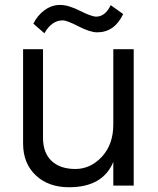

<svg xmlns="http://www.w3.org/2000/svg" viewBox="-20 -749 658 800"><path d="M76.2 -151.4V-543.9H159.2V-174.8Q159.2 -112.3 194.8 -78.6Q230.5 -44.9 293.9 -44.9Q357.4 -44.9 404.8 -96.2Q452.1 -147.5 452.1 -230.5V-543.9H537.1V24.4H452.1V-74.2Q408.2 31.2 267.6 31.2Q181.6 31.2 128.9 -18.6Q76.2 -68.4 76.2 -151.4ZM119.1 -650.4Q134.8 -683.6 165 -706.1Q195.3 -728.5 230 -728.5Q264.6 -728.5 313 -704.1Q361.3 -679.7 380.9 -679.7Q418 -679.7 441.4 -727.5L493.2 -690.4Q457 -614.3 384.8 -614.3Q355.5 -614.3 307.1 -639.2Q258.8 -664.1 241.2 -664.1Q195.3 -664.1 165 -610.4Z"/></svg>

Font: GenEi M Gothic v2 Regular
Style: Regular
Weight: 400
Version: Version 2.0